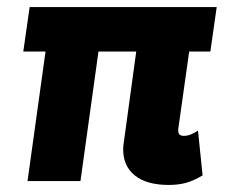

<svg xmlns="http://www.w3.org/2000/svg" viewBox="-20 -513 638 544"><path d="M458 11Q396 11 362.5 -15.5Q329 -42 329 -90Q329 -95 329.5 -100.5Q330 -106 331 -111L366 -367H259L208 0H58L109 -367H46L64 -493H594L576 -367H516L486 -154Q485 -149 485 -147.5Q485 -146 485 -144Q485 -134 489.5 -131Q494 -128 500 -128Q512 -128 523 -133Q534 -138 541 -143L554 -16Q527 0 505.5 5.5Q484 11 458 11Z"/></svg>

Font: Hanken Grotesk Black
Style: Italic
Weight: 900
Italic angle: -8°
Designer: Alfredo Marco Pradil
Foundry: Hanken Design Co.
Version: Version 3.013